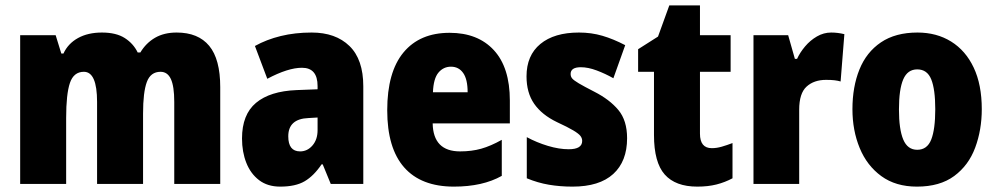

<svg xmlns="http://www.w3.org/2000/svg" viewBox="-20 -684 3707 714"><path d="M637 -563Q717 -563 758 -513.5Q799 -464 799 -360V0H628V-305Q628 -363 615.5 -390Q603 -417 577 -417Q540 -417 526 -379Q512 -341 512 -262V0H341V-305Q341 -417 292 -417Q254 -417 240 -375.5Q226 -334 226 -246V0H55V-553H187L208 -485H216Q233 -522 270 -542.5Q307 -563 359 -563Q412 -563 444 -542.5Q476 -522 492 -489H502Q523 -524 556.5 -543.5Q590 -563 637 -563Z M1139 -563Q1228 -563 1279.5 -513Q1331 -463 1331 -363V0H1210L1180 -73H1176Q1147 -30 1113 -10Q1079 10 1022 10Q975 10 943.5 -14Q912 -38 896 -78.5Q880 -119 880 -169Q880 -258 932 -301.5Q984 -345 1083 -349L1161 -352V-364Q1161 -432 1103 -432Q1051 -432 974 -391L928 -513Q971 -537 1024 -550Q1077 -563 1139 -563ZM1127 -245Q1052 -242 1052 -177Q1052 -121 1096 -121Q1123 -121 1142 -143Q1161 -165 1161 -200V-247Z M1652 -562Q1757 -562 1816.5 -497.5Q1876 -433 1876 -310V-225H1589Q1591 -121 1691 -121Q1734 -121 1769.5 -131Q1805 -141 1846 -164V-30Q1775 10 1668 10Q1546 10 1483 -61.5Q1420 -133 1420 -274Q1420 -416 1480.5 -489Q1541 -562 1652 -562ZM1657 -436Q1629 -436 1610.5 -414Q1592 -392 1590 -341H1719Q1719 -389 1702.5 -412.5Q1686 -436 1657 -436Z M2312 -170Q2312 -84 2260.5 -37Q2209 10 2109 10Q2063 10 2021.5 3Q1980 -4 1939 -21V-174Q1976 -154 2017.5 -141.5Q2059 -129 2095 -129Q2145 -129 2145 -160Q2145 -170 2138.5 -178.5Q2132 -187 2112 -199Q2092 -211 2051 -230Q1995 -257 1966.5 -298Q1938 -339 1938 -400Q1938 -478 1989.5 -520.5Q2041 -563 2133 -563Q2179 -563 2220 -551Q2261 -539 2305 -516L2261 -393Q2231 -410 2199 -422Q2167 -434 2140 -434Q2102 -434 2102 -409Q2102 -399 2108 -392Q2114 -385 2132.5 -374Q2151 -363 2190 -343Q2247 -314 2279.5 -275Q2312 -236 2312 -170Z M2627 -133Q2645 -133 2664 -138.5Q2683 -144 2704 -152V-21Q2676 -6 2644.5 2Q2613 10 2573 10Q2492 10 2452 -35Q2412 -80 2412 -182V-417H2353V-501L2427 -548L2469 -664H2583V-553H2697V-417H2583V-187Q2583 -133 2627 -133Z M3071 -563Q3095 -563 3120 -557L3106 -381Q3096 -384 3083.5 -385.5Q3071 -387 3052 -387Q3007 -387 2979.5 -362Q2952 -337 2952 -276V0H2782V-553H2911L2936 -465H2944Q2955 -489 2974 -511.5Q2993 -534 3018 -548.5Q3043 -563 3071 -563Z M3631 -278Q3631 -201 3606.5 -135Q3582 -69 3528.5 -29.5Q3475 10 3390 10Q3311 10 3257.5 -29Q3204 -68 3177 -133.5Q3150 -199 3150 -278Q3150 -361 3176 -425.5Q3202 -490 3256 -526.5Q3310 -563 3392 -563Q3463 -563 3517 -529.5Q3571 -496 3601 -432.5Q3631 -369 3631 -278ZM3323 -277Q3323 -203 3339 -165Q3355 -127 3391 -127Q3428 -127 3443 -165Q3458 -203 3458 -278Q3458 -352 3443 -389Q3428 -426 3391 -426Q3355 -426 3339 -389Q3323 -352 3323 -277Z"/></svg>

Font: Noto Sans Kannada Condensed Black
Style: Regular
Weight: 900
Width: 3
Designer: Jelle Bosma - Monotype Design Team
Foundry: Monotype Imaging Inc.
Version: Version 2.005; ttfautohint (v1.8.4.7-5d5b)